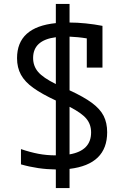

<svg xmlns="http://www.w3.org/2000/svg" viewBox="-20 -855 640 980"><path d="M265 105V10Q174 9 87 -16V-94Q134 -78 176 -70Q218 -62 265 -62V-342Q194 -375 150.5 -406Q107 -437 87 -473.5Q67 -510 67 -558Q67 -717 265 -737V-835H335V-740Q374 -740 418 -735.5Q462 -731 503 -723V-510H423V-659Q399 -663 377.5 -665Q356 -667 335 -668V-394Q407 -361 449 -330Q491 -299 509 -263.5Q527 -228 527 -180Q527 -16 335 7V105ZM265 -426V-665Q149 -650 149 -559Q149 -518 174.5 -488Q200 -458 265 -426ZM335 -67Q445 -86 445 -179Q445 -220 421 -249Q397 -278 335 -310Z"/></svg>

Font: M PLUS Code Latin 60
Style: Regular
Weight: 400
Width: 7
Monospace: yes
Designer: Coji Morishita
Foundry: UNDERFOREST DESIGN
Version: Version 1.005; ttfautohint (v1.8.3)